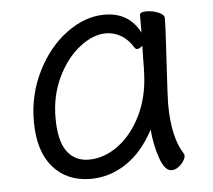

<svg xmlns="http://www.w3.org/2000/svg" viewBox="-43 -532 660 596"><g transform="rotate(-5 287.5 -234.0)"><path d="M482 -314Q476 -214 476 -193Q476 -89 511 -35Q513 -31 513 -29Q513 -17 499 -2Q485 13 469 13Q448 13 433.5 -28Q419 -69 415 -118Q379 -50 327.5 -16Q276 18 217 18Q143 18 99.5 -32Q56 -82 56 -175Q56 -257 91.5 -329Q127 -401 184.5 -443.5Q242 -486 303 -486Q380 -486 413 -420V-475Q413 -485 434 -485Q453 -485 471 -477.5Q489 -470 489 -459V-457Q489 -434 486 -385Q483 -336 482 -314ZM216 -42Q264 -42 307.5 -74Q351 -106 379 -162.5Q407 -219 410 -291Q411 -301 411 -335L412 -380Q403 -371 395 -371Q391 -371 388 -375Q372 -402 349.5 -415Q327 -428 303 -428Q262 -428 220 -395Q178 -362 151 -305Q124 -248 124 -180Q124 -108 148.5 -75Q173 -42 216 -42Z"/></g></svg>

Font: Iansui 0.93
Style: Regular
Weight: 400
Designer: But Ko / Fontworks Inc.
Foundry: zi-hi.com / Fontworks Inc.
Version: Version 0.931